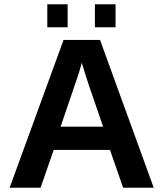

<svg xmlns="http://www.w3.org/2000/svg" viewBox="-20 -874 762 894"><path d="M695.8 0H553.2L492.2 -175.8H230L168.9 0H24.9L275.9 -688H445.8ZM371.1 -547.9 360.8 -582 357.9 -570.8 346.2 -530.8 262.2 -284.2H460L392.1 -481.9ZM518.1 -747.1H421.9V-854H518.1ZM294.9 -747.1H200.2V-854H294.9Z"/></svg>

Font: Libra Sans Modern
Style: Bold
Weight: 700
Foundry: Stefan Peev, Context Ltd
Version: Version 1.000